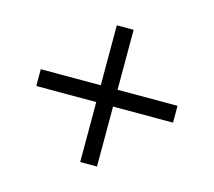

<svg xmlns="http://www.w3.org/2000/svg" viewBox="-125 -942 1250 1124"><g transform="rotate(-30 500.0 -380.0)"><path d="M501 -308 758 -51 830 -123 573 -380 830 -637 758 -709 501 -452 244 -709 172 -637 429 -380 172 -123 244 -51Z"/></g></svg>

Font: Bithumb Trading Sans Bold
Style: Bold
Weight: 700
Designer: Ham Hyungwon
Foundry: Bithumb
Version: Version 0.500;FEAKit 1.0